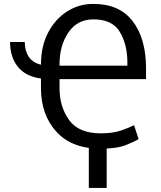

<svg xmlns="http://www.w3.org/2000/svg" viewBox="-20 -740 813 970"><path d="M680.2 -37.6Q663.1 -25.9 616.5 -7.3Q569.8 11.2 488.8 11.2Q342.8 11.2 264.9 -74.5Q187 -160.2 187 -294.4V-343.3Q109.9 -353.5 70.3 -402.6Q30.8 -451.7 30.8 -527.8H105Q105 -484.4 124.8 -453.9Q144.5 -423.3 187 -413.1Q187 -505.9 222.7 -574.5Q258.3 -643.1 318.6 -681.9Q378.9 -720.7 452.6 -720.2Q584 -720.2 650.9 -632.1Q717.8 -543.9 717.8 -395.5V-340.3H280.8V-294.4Q280.8 -200.2 329.3 -133.3Q377.9 -66.4 488.8 -66.4Q549.3 -66.4 589.8 -80.1Q630.4 -93.8 657.2 -107.4ZM280.8 -408.2H623.5V-424.3Q623.5 -515.1 585.4 -578.6Q547.4 -642.1 452.6 -642.1Q370.1 -642.1 325.4 -575.7Q280.8 -509.3 280.8 -416ZM519 -41V209.5H428.7V-41Z"/></svg>

Font: LXGW WenKai GB Screen
Style: Regular
Weight: 400
Designer: LXGW / Fontworks Inc.
Foundry: LXGW / Fontworks Inc.
Version: Version 1.321;February 19, 2024;FontCreator 14.0.0.2901 64-b